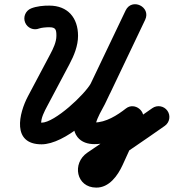

<svg xmlns="http://www.w3.org/2000/svg" viewBox="-20 -623 811 896"><path d="M97.2 -518.1C107.6 -492.2 137 -479.7 162.9 -490.1C172.2 -493.8 196 -496 209.3 -495.8C209.3 -495.8 209.4 -495.8 209.6 -495.8C209.7 -495.8 209.9 -495.8 209.9 -495.8C239.9 -495.8 243.2 -485 243.2 -455.7C243.2 -426.7 228.2 -395.9 214.9 -370.8C180.1 -305.2 145.3 -239.7 110.6 -174.1C68 -93.9 33.9 50.5 174 50.5C281.6 50.5 445 -96.3 494.2 -188.2C494.2 -188.2 494.4 -188.7 494.7 -189.3C495 -189.8 495.2 -190.3 495.2 -190.3C549.3 -303.8 603.3 -417.2 657.4 -530.6C671.8 -561 656.3 -587 633.5 -597.9C610.7 -608.8 580.7 -604.5 566.2 -574.1C503.6 -443 441 -311.9 378.4 -180.8C378.4 -180.8 378.7 -181.2 378.9 -181.7C379.1 -182.2 379.3 -182.6 379.3 -182.6C350.8 -128.6 296.2 -40.9 341.6 16.7C360.8 41.1 390.7 49.6 420.6 49.6C498.1 49.6 570.5 9.3 630 -37.2C650.2 -53.1 636.3 -79.9 614.6 -97C593 -114.1 563.6 -121.3 552.9 -98C522 -30.3 491.2 37.4 460.3 105C460.3 105 460.3 105 460.3 105C460.3 105 460.3 105 460.3 105C455.2 116.1 433.8 151.6 430.2 151.5C430.2 151.5 429.9 151.5 429.7 151.5C429.5 151.5 429.2 151.5 429.2 151.5C428.6 151.5 439 155.5 439.2 155.8C447.1 166.5 434.7 179.5 444.6 172.8C546.4 103.8 648.6 35.2 749.1 -35.7C771.9 -51.8 777.3 -83.3 761.3 -106.1C745.2 -128.9 713.7 -134.3 690.9 -118.3C590.9 -47.7 489.2 20.6 387.9 89.2C314.3 139.1 335.7 252.5 429.2 252.5C429.2 252.5 429 252.5 428.8 252.5C428.5 252.5 428.3 252.5 428.3 252.5C489.2 253.6 529.5 196.6 552.2 147C552.2 147 552.2 147 552.2 147C552.2 147 552.2 147 552.2 147C583.1 79.3 613.9 11.6 644.8 -56C655.5 -79.4 646.3 -102.5 629.4 -115.8C612.6 -129.1 588 -132.6 567.7 -116.8C527 -84.9 474.2 -51.4 420.6 -51.4C418 -51.4 415.5 -52.1 412.9 -52C409.5 -51.9 419 -48.3 421.1 -45.6C422.6 -43.7 425.2 -36.2 425.3 -36.2C428.4 -35.1 426.1 -42.6 427 -45.8C435.3 -77.2 453.5 -106.7 468.6 -135.4C468.7 -135.4 468.9 -135.9 469.1 -136.4C469.3 -136.8 469.6 -137.3 469.6 -137.3C532.2 -268.4 594.7 -399.5 657.3 -530.6C671.8 -560.9 656.3 -587 633.5 -597.9C610.7 -608.7 580.6 -604.4 566.2 -574C512.1 -460.6 458.1 -347.2 404.1 -233.8C404.1 -233.8 404.3 -234.3 404.6 -234.8C404.9 -235.3 405.1 -235.9 405.1 -235.9C376.7 -182.7 235.2 -50.5 174 -50.5C169.6 -50.5 164.3 -53.3 168.4 -49.9C170.1 -48.5 171.2 -46.9 172.2 -44.9C172.2 -44.8 172.3 -44.8 172.3 -44.7C169.9 -70.9 188 -104.6 199.8 -126.8C234.6 -192.4 269.3 -257.9 304.1 -323.5C325.6 -363.9 344.2 -409.2 344.2 -455.7C344.2 -539.8 296.4 -596.8 209.9 -596.8C209.9 -596.8 210.1 -596.8 210.2 -596.8C210.4 -596.8 210.6 -596.8 210.6 -596.8C183.7 -597.2 150.4 -593.9 125.3 -583.8C99.4 -573.4 86.8 -544 97.2 -518.1Z"/></svg>

Font: FRB American Cursive Guidelines Ultra
Style: Bold Italic
Weight: 1000
Italic angle: -25°
Version: Version 2.0;Modular Font Editor K font №1